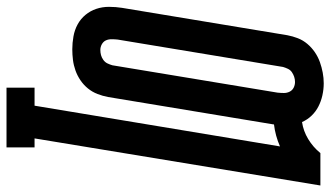

<svg xmlns="http://www.w3.org/2000/svg" viewBox="-230 -558 990 575"><g transform="rotate(90 264.5 -270.0)"><path d="M239 205V121H293L415 -614Q399 -607 382.5 -602.5Q366 -598 349 -596Q349 -596 349 -595Q349 -594 349 -594L267 -99Q264 -83 258 -67.5Q252 -52 241.5 -39Q231 -26 217 -16.5Q203 -7 187.5 -1.5Q172 4 156 6Q140 8 124 8Q105 8 85.5 4.5Q66 1 49.5 -8Q33 -17 21 -31.5Q9 -46 3 -64Q-3 -82 -3 -102Q-3 -122 0 -141L82 -636Q85 -652 91 -667.5Q97 -683 108 -696Q119 -709 133 -718.5Q147 -728 162.5 -733.5Q178 -739 194 -742Q210 -745 226 -745Q244 -745 262 -741Q280 -737 295.5 -729Q311 -721 323 -708.5Q335 -696 342 -680Q369 -684 393 -698.5Q417 -713 435 -735H532L391 121H418V205ZM126 -76Q134 -76 141.5 -78Q149 -80 156 -85Q163 -90 166.5 -97.5Q170 -105 172 -112L254 -607Q255 -617 255 -626Q255 -635 251 -643Q247 -651 239 -655Q231 -659 222 -659Q214 -659 206.5 -656.5Q199 -654 192.5 -649.5Q186 -645 182.5 -637.5Q179 -630 177 -623L95 -128Q94 -119 94 -109.5Q94 -100 97.5 -92.5Q101 -85 109 -80.5Q117 -76 126 -76Z"/></g></svg>

Font: Iosevka Curly Slab SmBdObl
Style: Regular
Weight: 600
Italic angle: -9°
Monospace: yes
Designer: Belleve Invis
Foundry: Belleve Invis
Version: Version 11.0.0; ttfautohint (v1.8.3)